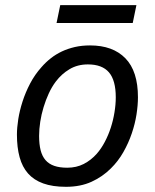

<svg xmlns="http://www.w3.org/2000/svg" viewBox="-20 -701 594 736"><path d="M44.9 -185.1Q44.9 -211.4 50 -244.1Q55.2 -276.9 66.4 -311.8Q77.6 -346.7 95.5 -380.9Q113.3 -415 139.2 -443.8Q155.3 -462.4 174.6 -477.5Q193.8 -492.7 217 -503.7Q240.2 -514.6 267.1 -520.8Q293.9 -526.9 325.2 -526.9Q412.6 -526.9 460.7 -477.5Q508.8 -428.2 508.8 -328.1Q508.8 -297.9 503.2 -262Q497.6 -226.1 485.1 -189.5Q472.7 -152.8 452.9 -117.9Q433.1 -83 404.8 -55.2Q373 -23.4 330.8 -4.2Q288.6 15.1 232.9 15.1Q181.6 15.1 145.8 2.2Q109.9 -10.7 87.6 -35.9Q65.4 -61 55.2 -98.4Q44.9 -135.7 44.9 -185.1ZM129.9 -180.2Q129.9 -148.4 135.7 -125.2Q141.6 -102.1 154.5 -87.2Q167.5 -72.3 188 -65.2Q208.5 -58.1 237.8 -58.1Q272.9 -58.1 301 -72.5Q329.1 -86.9 351.1 -111.8Q368.2 -131.3 381.8 -157.2Q395.5 -183.1 404.8 -211.9Q414.1 -240.7 418.9 -270.8Q423.8 -300.8 423.8 -328.1Q423.8 -393.1 397.7 -423.6Q371.6 -454.1 316.9 -454.1Q277.3 -454.1 246.6 -435.8Q215.8 -417.5 193.8 -388.2Q178.7 -368.2 167 -342.8Q155.3 -317.4 147 -290Q138.7 -262.7 134.3 -234.4Q129.9 -206.1 129.9 -180.2ZM196.8 -612.8 210.9 -681.2H502.9L488.8 -612.8Z"/></svg>

Font: Clear Sans
Style: Italic
Weight: 400
Italic angle: -12°
Foundry: Intel Corporation
Version: Version 1.00